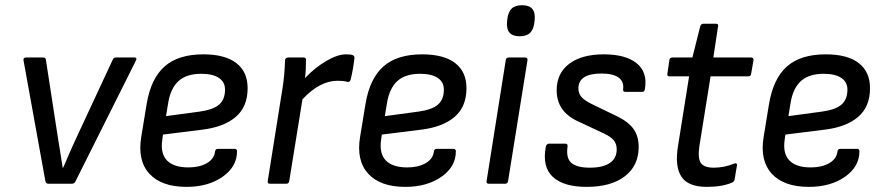

<svg xmlns="http://www.w3.org/2000/svg" viewBox="-20 -710 3415 742"><path d="M167 0Q158.7 0 155.8 -7.8L70.8 -477.1Q69.3 -487.8 81.1 -487.8H146Q155.8 -487.8 157.2 -480L204.1 -175.8Q205.6 -165.5 212.4 -124.8Q219.2 -84 222.2 -62H224.1Q254.9 -134.3 273.9 -174.8L416 -480Q418.9 -487.8 429.2 -487.8H500Q510.3 -487.8 505.9 -477.1L271 -7.8Q267.1 0 257.8 0Z M700.7 12.2Q604 12.2 557.4 -38.6Q510.7 -89.4 525.9 -181.2L546.9 -309.1Q563.5 -407.2 616.5 -453.6Q669.4 -500 765.6 -500Q849.6 -500 893.3 -466.3Q937 -432.6 937 -369.1Q937 -297.9 891.4 -258.5Q845.7 -219.2 762.7 -209L609.9 -189.9L606.9 -168Q599.6 -116.2 625.7 -89.6Q651.9 -63 708 -63Q750.5 -63 779.1 -79.3Q807.6 -95.7 811 -124Q812.5 -134.8 821.8 -134.8H886.7Q896 -134.8 896 -125Q896 -65.9 840.3 -26.9Q784.7 12.2 700.7 12.2ZM621.6 -261.2 752 -278.8Q804.2 -286.1 826.9 -305.9Q849.6 -325.7 849.6 -363.8Q849.6 -393.1 825.9 -408.9Q802.2 -424.8 757.8 -424.8Q700.7 -424.8 669.9 -396.7Q639.2 -368.7 629.9 -312Z M1022.9 0Q1013.2 0 1014.6 -9.8L1071.8 -369.1Q1080.1 -421.4 1081.5 -477.1Q1081.5 -481.9 1085.2 -484.9Q1088.9 -487.8 1093.8 -487.8H1152.8Q1162.6 -487.8 1162.6 -479Q1162.6 -437.5 1158.7 -408.2Q1196.3 -448.2 1240.5 -474.1Q1284.7 -500 1316.9 -500Q1335.4 -500 1342.8 -497.1Q1351.1 -494.1 1349.6 -483.9Q1344.7 -440.9 1335 -401.9Q1331.5 -390.6 1320.8 -394Q1307.6 -397.9 1284.7 -397.9Q1215.8 -397.9 1148.9 -326.2L1097.7 -9.8Q1096.2 0 1086.9 0Z M1546.4 12.2Q1449.7 12.2 1403.1 -38.6Q1356.4 -89.4 1371.6 -181.2L1392.6 -309.1Q1409.2 -407.2 1462.2 -453.6Q1515.1 -500 1611.3 -500Q1695.3 -500 1739 -466.3Q1782.7 -432.6 1782.7 -369.1Q1782.7 -297.9 1737.1 -258.5Q1691.4 -219.2 1608.4 -209L1455.6 -189.9L1452.6 -168Q1445.3 -116.2 1471.4 -89.6Q1497.6 -63 1553.7 -63Q1596.2 -63 1624.8 -79.3Q1653.3 -95.7 1656.7 -124Q1658.2 -134.8 1667.5 -134.8H1732.4Q1741.7 -134.8 1741.7 -125Q1741.7 -65.9 1686 -26.9Q1630.4 12.2 1546.4 12.2ZM1467.3 -261.2 1597.7 -278.8Q1649.9 -286.1 1672.6 -305.9Q1695.3 -325.7 1695.3 -363.8Q1695.3 -393.1 1671.6 -408.9Q1647.9 -424.8 1603.5 -424.8Q1546.4 -424.8 1515.6 -396.7Q1484.9 -368.7 1475.6 -312Z M1988.3 -569.8Q1934.6 -569.8 1939.5 -625L1940.4 -634.8Q1943.4 -662.6 1956.8 -676.3Q1970.2 -689.9 1997.6 -689.9Q2051.3 -689.9 2046.4 -634.8L2045.4 -625Q2042.5 -597.2 2029.1 -583.5Q2015.6 -569.8 1988.3 -569.8ZM1868.7 0Q1858.9 0 1860.4 -9.8L1934.6 -478Q1936 -487.8 1946.3 -487.8H2008.3Q2013.7 -487.8 2016.4 -485.4Q2019 -482.9 2018.6 -478L1943.4 -9.8Q1941.9 0 1932.6 0Z M2247.6 12.2Q2157.7 12.2 2116.2 -26.6Q2074.7 -65.4 2089.4 -143.1Q2089.8 -147.9 2093.5 -151.4Q2097.2 -154.8 2101.6 -154.8H2165.5Q2174.8 -154.8 2173.3 -143.1Q2167 -99.1 2188 -80.6Q2209 -62 2259.3 -62Q2310.1 -62 2336.7 -80.1Q2363.3 -98.1 2363.3 -132.8Q2363.3 -153.3 2352.5 -167Q2341.8 -180.7 2316.4 -192.9L2213.4 -241.2Q2131.3 -278.8 2131.3 -360.8Q2131.3 -426.8 2179.7 -463.4Q2228 -500 2313.5 -500Q2397.5 -500 2440.4 -465.6Q2483.4 -431.2 2472.2 -365.2Q2470.2 -355 2462.4 -355H2396.5Q2386.7 -355 2388.2 -365.2Q2391.6 -395.5 2370.1 -410.6Q2348.6 -425.8 2304.2 -425.8Q2215.3 -425.8 2215.3 -368.2Q2215.3 -348.6 2227.1 -335.2Q2238.8 -321.8 2266.6 -308.1L2366.2 -259.8Q2409.2 -238.8 2428.7 -210.9Q2448.2 -183.1 2448.2 -142.1Q2448.2 -69.8 2394.8 -28.8Q2341.3 12.2 2247.6 12.2Z M2711.9 12.2Q2639.2 12.2 2613.3 -27.3Q2587.4 -66.9 2600.1 -145L2643.1 -415H2566.9Q2557.6 -415 2559.1 -424.8L2566.9 -478Q2568.4 -487.8 2579.1 -487.8H2655.8L2686 -607.9Q2689 -618.2 2697.8 -618.2H2747.1Q2757.8 -618.2 2754.9 -607.9L2736.8 -487.8H2882.8Q2887.2 -487.8 2889.9 -485.1Q2892.6 -482.4 2892.1 -478L2882.8 -424.8Q2881.3 -415 2872.1 -415H2726.1L2683.1 -147Q2675.8 -99.6 2688 -80.8Q2700.2 -62 2738.8 -62Q2779.3 -62 2817.9 -78.1Q2822.8 -80.1 2825.9 -78.1Q2829.1 -76.2 2828.1 -70.8L2818.8 -16.1Q2817.4 -8.3 2810.1 -4.9Q2772 12.2 2711.9 12.2Z M3106 12.2Q3009.3 12.2 2962.6 -38.6Q2916 -89.4 2931.2 -181.2L2952.1 -309.1Q2968.8 -407.2 3021.7 -453.6Q3074.7 -500 3170.9 -500Q3254.9 -500 3298.6 -466.3Q3342.3 -432.6 3342.3 -369.1Q3342.3 -297.9 3296.6 -258.5Q3251 -219.2 3168 -209L3015.1 -189.9L3012.2 -168Q3004.9 -116.2 3031 -89.6Q3057.1 -63 3113.3 -63Q3155.8 -63 3184.3 -79.3Q3212.9 -95.7 3216.3 -124Q3217.8 -134.8 3227.1 -134.8H3292Q3301.3 -134.8 3301.3 -125Q3301.3 -65.9 3245.6 -26.9Q3189.9 12.2 3106 12.2ZM3026.9 -261.2 3157.2 -278.8Q3209.5 -286.1 3232.2 -305.9Q3254.9 -325.7 3254.9 -363.8Q3254.9 -393.1 3231.2 -408.9Q3207.5 -424.8 3163.1 -424.8Q3106 -424.8 3075.2 -396.7Q3044.4 -368.7 3035.2 -312Z"/></svg>

Font: Sofia Sans
Style: Italic
Weight: 400
Italic angle: -9°
Designer: Botio Nikoltchev, Ani Petrova
Foundry: lettersoup
Version: Version 4.100